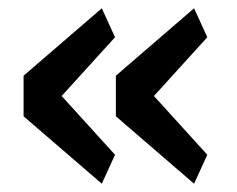

<svg xmlns="http://www.w3.org/2000/svg" viewBox="-20 -511 572 464"><path d="M226 -67 37 -230V-328L226 -491L258 -421L129 -279L258 -137ZM449 -67 260 -230V-328L449 -491L481 -421L352 -279L481 -137Z"/></svg>

Font: IBM Plex Sans Arabic Medm
Style: Regular
Weight: 500
Designer: Mike Abbink, Paul van der Laan, Pieter van Rosmalen, Wael Morcos, Khajak Apelian
Foundry: Bold Monday
Version: Version 1.005